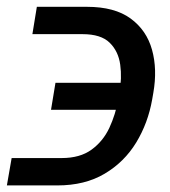

<svg xmlns="http://www.w3.org/2000/svg" viewBox="-35 -549 505 569"><path d="M-0.5 -80.6H147.9Q202.1 -80.6 236.3 -105.5Q270.5 -130.4 289.1 -170.2Q307.6 -210 315.4 -254.4L318.8 -273.9Q326.7 -317.4 321.3 -357.2Q315.9 -397 290 -422.4Q264.2 -447.8 209.5 -447.8H61L74.2 -528.8H222.7Q304.7 -528.8 352.1 -494.1Q399.4 -459.5 415.5 -401.6Q431.6 -343.8 419.4 -273.9L416 -254.4Q403.8 -184.6 368.7 -126.7Q333.5 -68.8 275.1 -34.2Q216.8 0.5 134.8 0.5H-14.6ZM116.2 -223.6 129.4 -303.7H395.5L382.3 -223.6Z"/></svg>

Font: Adwaita Sans
Style: Italic
Weight: 400
Italic angle: -9.39999°
Designer: Rasmus Andersson
Foundry: rsms
Version: Version 4.001;git-9221beed3